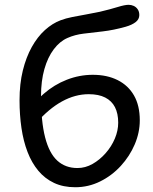

<svg xmlns="http://www.w3.org/2000/svg" viewBox="-20 -775 644 806"><path d="M296 11Q245.4 11 206.9 -7.1Q168.4 -25.2 140.8 -58.3Q113.2 -91.4 95.7 -136.8Q78.2 -182.2 70.1 -237.4Q62 -292.6 62 -354Q62 -423 75.8 -478.9Q89.6 -534.8 113.4 -577.6Q137.2 -620.4 168.5 -648.7Q199.8 -677 234.6 -690Q255.6 -698 283.3 -703.5Q311 -709 341.6 -714.4Q372.2 -719.8 399.2 -725.6Q443.8 -736.2 473.8 -745.5Q503.8 -754.8 519.8 -754.8Q531.2 -754.8 541.3 -750.2Q551.4 -745.6 558.1 -735.9Q564.8 -726.2 564.8 -711.6Q564.8 -694.2 549.4 -682.2Q534 -670.2 507.2 -662.6Q456.2 -648.4 412.2 -643.3Q368.2 -638.2 331.2 -633.8Q294.2 -629.4 263.2 -615.6Q231 -601.6 205.7 -568.1Q180.4 -534.6 166.3 -484.8Q152.2 -435 152.2 -372Q152.2 -265 169.4 -198.3Q186.6 -131.6 220.6 -100.6Q254.6 -69.6 305.2 -69.6Q338.2 -69.6 368.4 -86.7Q398.6 -103.8 423.3 -131.8Q448 -159.8 462.1 -193.2Q476.2 -226.6 476.2 -260Q476.2 -298.6 462.6 -325.1Q449 -351.6 421.6 -365.6Q394.2 -379.6 352.4 -379.6Q295.6 -379.6 240.2 -349.2Q184.8 -318.8 131.2 -257.6L92.2 -291Q120.2 -343.4 163.8 -381.5Q207.4 -419.6 260.5 -440.3Q313.6 -461 369.6 -461Q429.6 -461 474.1 -438.6Q518.6 -416.2 542.7 -373.9Q566.8 -331.6 566.8 -270Q566.8 -218.6 545.6 -168.9Q524.4 -119.2 487 -78.4Q449.6 -37.6 400.4 -13.3Q351.2 11 296 11Z"/></svg>

Font: Shantell Sans Light
Style: Regular
Weight: 300
Designer: Stephen Nixon, Anya Danilova, Shantell Martin
Foundry: Arrow Type
Version: Version 1.011;[c5ecc13dd]